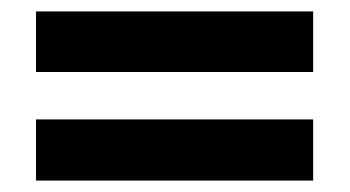

<svg xmlns="http://www.w3.org/2000/svg" viewBox="-20 -604 612 336"><path d="M43 -478H528V-584H43ZM43 -288H528V-395H43Z"/></svg>

Font: Noto Sans Kannada UI
Style: Bold
Weight: 700
Designer: Jelle Bosma - Monotype Design Team
Foundry: Monotype Imaging Inc.
Version: Version 2.005